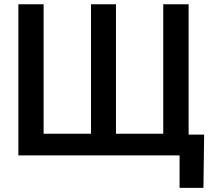

<svg xmlns="http://www.w3.org/2000/svg" viewBox="-20 -748 1029 924"><path d="M68.4 -727.5H189.9V-104.5H418V-727.5H538.1V-104.5H765.6V-727.5H887.7V0H68.4ZM844.2 156.2V0H804.7V-100.1H962.4L959 156.2Z"/></svg>

Font: Inter Cardless Tabular Medium
Style: Regular
Weight: 500
Designer: Rasmus Andersson
Foundry: rsms
Version: Version 4.000;git-4fc901f